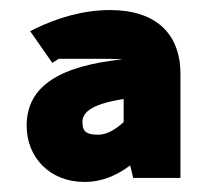

<svg xmlns="http://www.w3.org/2000/svg" viewBox="-20 -618 422 382"><path d="M239 -289 245 -264H339V-471C339 -551 290 -598 199 -598C143 -598 92 -581 52 -562L40 -556L84 -493L97 -501H185C212 -501 220 -500 224 -500C101 -487 33 -448 33 -368C33 -305 79 -256 148 -256C184 -256 214 -270 239 -289ZM144 -375C144 -391 155 -410 226 -421V-375C207 -358 191 -350 175 -350C151 -350 144 -357 144 -375Z"/></svg>

Font: Falling Sky
Style: Bd+
Weight: 400
Designer: Paul D. Hunt
Foundry: Adobe Systems Incorporated
Version: Version 1.02